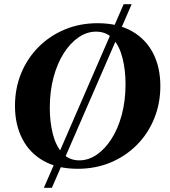

<svg xmlns="http://www.w3.org/2000/svg" viewBox="-20 -790 804 910"><path d="M188 100 566 -770H604L226 100ZM188 100 566 -770H604L226 100ZM443 -680Q538 -680 604.5 -642.5Q671 -605 705.5 -538Q740 -471 740 -382Q740 -300 711 -228.5Q682 -157 629 -103.5Q576 -50 504.5 -20Q433 10 348 10Q253 10 186.5 -27.5Q120 -65 85.5 -132.5Q51 -200 51 -288Q51 -371 80 -442Q109 -513 162 -566.5Q215 -620 286.5 -650Q358 -680 443 -680ZM356 -30Q399 -30 438 -56.5Q477 -83 508 -131Q539 -179 557 -245.5Q575 -312 575 -392Q575 -457 561 -513.5Q547 -570 516.5 -605Q486 -640 435 -640Q392 -640 353 -613.5Q314 -587 283 -539Q252 -491 234 -424.5Q216 -358 216 -278Q216 -213 230 -156.5Q244 -100 275 -65Q306 -30 356 -30Z"/></svg>

Font: Brygada 1918
Style: Bold Italic
Weight: 700
Italic angle: -8°
Designer: Mateusz Machalski | Borys Kosmynka | Przemek Hoffer
Foundry: NIEPODLEGLA 2018
Version: Version 3.006